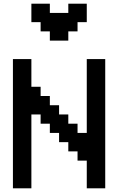

<svg xmlns="http://www.w3.org/2000/svg" viewBox="-20 -1020 640 1040"><path d="M450 0H550V-700H450V-300H400V-350H350V-400H300V-450H250V-500H200V-550H150V-700H50V0H150V-400H200V-350H250V-300H300V-250H350V-200H400V-150H450ZM150 -900H200V-850H250V-800H350V-850H400V-900H450V-1000H350V-950H250V-1000H150Z"/></svg>

Font: Matrix Sans Video
Style: Regular
Weight: 400
Designer: Brad Neil
Version: Version 1.100